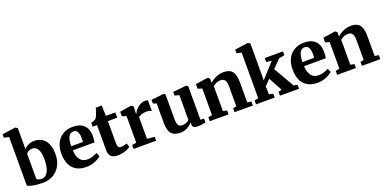

<svg xmlns="http://www.w3.org/2000/svg" viewBox="-12 -1702 5184 2596"><g transform="rotate(-20 2580.0 -404.0)"><path d="M0 -742V-792L187.5 -819H192L222 -800V-498.5Q236 -514.5 257.8 -529.2Q279.5 -544 308 -553.5Q336.5 -563 368.5 -563Q428.5 -563 476.8 -535Q525 -507 552.8 -448Q580.5 -389 580.5 -294.5Q580.5 -228.5 560.2 -172.8Q540 -117 501.8 -75.8Q463.5 -34.5 409.8 -11.8Q356 11 290 11Q225 11 178.2 3.5Q131.5 -4 104.5 -13.2Q77.5 -22.5 70.5 -27V-728ZM308.5 -473.5Q288.5 -473.5 271.8 -467.2Q255 -461 242.2 -451.5Q229.5 -442 222 -433V-71Q227.5 -59.5 247.8 -52.2Q268 -45 292.5 -45Q329.5 -45 357.2 -70.5Q385 -96 400.5 -147.5Q416 -199 416.5 -277Q417.5 -348.5 403.2 -391.8Q389 -435 364.2 -454.2Q339.5 -473.5 308.5 -473.5Z M919.5 11Q827 11 769 -25Q711 -61 684 -125.2Q657 -189.5 657 -273Q657 -341.5 676.2 -395.2Q695.5 -449 731 -486.2Q766.5 -523.5 816 -543.2Q865.5 -563 926 -563Q1028.5 -563 1082.8 -510.5Q1137 -458 1139 -363Q1139 -330 1137 -305.5Q1135 -281 1131 -263.5H818Q820 -219 830.5 -184.8Q841 -150.5 859.2 -127Q877.5 -103.5 903.8 -91.8Q930 -80 965 -80Q1003.5 -80 1043.5 -93.2Q1083.5 -106.5 1105.5 -121.5L1130 -68Q1115 -51.5 1082.8 -33Q1050.5 -14.5 1008 -1.8Q965.5 11 919.5 11ZM817 -322 986 -323.5Q986.5 -334.5 987.2 -345.8Q988 -357 988 -368Q988 -429.5 971.2 -465.5Q954.5 -501.5 911.5 -501.5Q891.5 -501.5 875 -493.2Q858.5 -485 845.5 -465Q832.5 -445 825.2 -410.2Q818 -375.5 817 -322Z M1367.5 9.5Q1303.5 9.5 1273 -19.8Q1242.5 -49 1242.5 -112.5V-472.5H1179.5V-526.5Q1191.5 -531 1203.8 -534.8Q1216 -538.5 1226.5 -542.5Q1237 -546.5 1243.5 -552.5Q1251 -559 1256.2 -566.2Q1261.5 -573.5 1266 -582.8Q1270.5 -592 1275 -603.5Q1280.5 -615.5 1286.2 -632Q1292 -648.5 1297.5 -666.2Q1303 -684 1307.5 -699.5H1393.5L1398 -548.5H1533.5V-472.5H1399V-192.5Q1399 -143 1403 -120Q1407 -97 1418 -90.8Q1429 -84.5 1449.5 -84.5Q1472 -84.5 1495.2 -90.2Q1518.5 -96 1533.5 -102L1553 -46.5Q1536 -33 1507.2 -20Q1478.5 -7 1442.5 1.2Q1406.5 9.5 1367.5 9.5Z M1597 0V-56.5L1659.5 -66.5V-450L1598.5 -469V-535.5L1760.5 -561H1766L1793 -541V-517.5L1790 -429.5H1793Q1797 -443.5 1811 -465Q1825 -486.5 1847.8 -508Q1870.5 -529.5 1900.2 -544.2Q1930 -559 1965.5 -559Q1979 -559 1988.5 -556.8Q1998 -554.5 2004 -552.5V-397Q1993.5 -405 1975.8 -410Q1958 -415 1928 -415Q1900.5 -415 1878.5 -409.5Q1856.5 -404 1840.2 -395.8Q1824 -387.5 1813.5 -379.5V-67L1921 -56.5V0Z M2510 10Q2475.5 10 2459.5 -4Q2443.5 -18 2443.5 -47V-75Q2428 -54 2401.2 -34.2Q2374.5 -14.5 2342 -1.8Q2309.5 11 2275 11Q2181 11 2140.8 -36.8Q2100.5 -84.5 2100.5 -195V-472L2052 -487V-541.5L2229.5 -560.5H2232.5L2254.5 -546V-193.5Q2254.5 -150 2261.5 -124.2Q2268.5 -98.5 2284.8 -87.2Q2301 -76 2329 -76Q2353 -76 2372 -82.5Q2391 -89 2405 -98.2Q2419 -107.5 2427.5 -115.5V-472L2364.5 -488.5V-541.5L2551.5 -560.5H2556.5L2581 -546V-61.5L2633 -60L2632.5 -5Q2614.5 -1.5 2582.8 4.2Q2551 10 2510 10Z M2749.5 -67.5V-450L2689 -469V-535.5L2863 -561H2868.5L2894 -541V-503.5L2893 -478Q2913.5 -498.5 2944.2 -517.2Q2975 -536 3012.5 -548.2Q3050 -560.5 3091 -560.5Q3149.5 -560.5 3185.8 -539.5Q3222 -518.5 3239 -471.5Q3256 -424.5 3256 -347V-67L3313.5 -57.5V0H3049.5V-57L3099 -67V-344Q3099 -390 3091 -417.8Q3083 -445.5 3064.5 -458.2Q3046 -471 3015.5 -471Q2992.5 -471 2972.2 -464Q2952 -457 2935.2 -447Q2918.5 -437 2906.5 -427.5V-67.5L2963 -57V0H2693V-57Z M3358.5 0V-57L3415 -67.5V-725.5L3346.5 -740V-792L3536 -819H3540.5L3568.5 -799V-326.5L3566 -268L3759.5 -480.5L3683.5 -493V-548.5H3946.5V-493L3865.5 -479L3751.5 -363L3924 -67L3977.5 -57V0H3703L3702.5 -57L3752 -67.5L3645 -265L3565 -183L3568 -132V-67.5L3626.5 -57V0Z M4246.5 11Q4154 11 4096 -25Q4038 -61 4011 -125.2Q3984 -189.5 3984 -273Q3984 -341.5 4003.2 -395.2Q4022.5 -449 4058 -486.2Q4093.5 -523.5 4143 -543.2Q4192.5 -563 4253 -563Q4355.5 -563 4409.8 -510.5Q4464 -458 4466 -363Q4466 -330 4464 -305.5Q4462 -281 4458 -263.5H4145Q4147 -219 4157.5 -184.8Q4168 -150.5 4186.2 -127Q4204.5 -103.5 4230.8 -91.8Q4257 -80 4292 -80Q4330.5 -80 4370.5 -93.2Q4410.5 -106.5 4432.5 -121.5L4457 -68Q4442 -51.5 4409.8 -33Q4377.5 -14.5 4335 -1.8Q4292.5 11 4246.5 11ZM4144 -322 4313 -323.5Q4313.5 -334.5 4314.2 -345.8Q4315 -357 4315 -368Q4315 -429.5 4298.2 -465.5Q4281.5 -501.5 4238.5 -501.5Q4218.5 -501.5 4202 -493.2Q4185.5 -485 4172.5 -465Q4159.5 -445 4152.2 -410.2Q4145 -375.5 4144 -322Z M4582.5 -67.5V-450L4522 -469V-535.5L4696 -561H4701.5L4727 -541V-503.5L4726 -478Q4746.5 -498.5 4777.2 -517.2Q4808 -536 4845.5 -548.2Q4883 -560.5 4924 -560.5Q4982.5 -560.5 5018.8 -539.5Q5055 -518.5 5072 -471.5Q5089 -424.5 5089 -347V-67L5146.5 -57.5V0H4882.5V-57L4932 -67V-344Q4932 -390 4924 -417.8Q4916 -445.5 4897.5 -458.2Q4879 -471 4848.5 -471Q4825.5 -471 4805.2 -464Q4785 -457 4768.2 -447Q4751.5 -437 4739.5 -427.5V-67.5L4796 -57V0H4526V-57Z"/></g></svg>

Font: Merriweather 36pt ExtraBold
Style: Regular
Weight: 800
Designer: Eben Sorkin
Foundry: Eben Sorkin
Version: Version 2.100